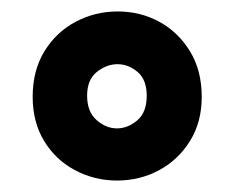

<svg xmlns="http://www.w3.org/2000/svg" viewBox="-20 -732 409 335"><path d="M184 -417Q145 -417 111 -435Q77 -453 57 -486Q37 -519 37 -563Q37 -609 57.5 -642.5Q78 -676 112 -694Q146 -712 185 -712Q225 -712 258 -694Q291 -676 311.5 -642.5Q332 -609 332 -563Q332 -519 311.5 -486Q291 -453 257.5 -435Q224 -417 184 -417ZM184 -508Q203 -508 219.5 -522Q236 -536 236 -565Q236 -593 220 -606.5Q204 -620 185 -620Q166 -620 149 -606.5Q132 -593 132 -565Q132 -537 148.5 -522.5Q165 -508 184 -508Z"/></svg>

Font: DM Sans 28pt Black
Style: Regular
Weight: 900
Version: Version 4.004;gftools[0.9.30]